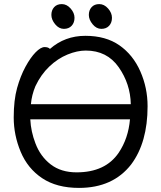

<svg xmlns="http://www.w3.org/2000/svg" viewBox="-20 -894 785 938"><path d="M619 -385Q617 -484 560 -565.5Q503 -647 399 -647Q357 -647 309.5 -627.5Q262 -608 221 -569Q180 -530 153 -473Q135 -430 131 -385ZM354 -52Q495 -52 560 -148Q607 -218 615 -311H128Q131 -251 153 -194Q177 -130 227.5 -91Q278 -52 354 -52ZM366 24Q257 24 186 -23.5Q115 -71 81 -152.5Q47 -234 47 -320Q47 -405 63.5 -464Q80 -523 104.5 -568Q129 -613 154 -638.5Q179 -664 198 -664Q216 -664 224 -655Q297 -719 397 -719Q497 -719 563.5 -672.5Q630 -626 665.5 -545.5Q701 -465 701 -375Q701 -198 621 -91Q532 24 366 24ZM330 -768Q316 -753 292 -753Q268 -753 249.5 -775.5Q231 -798 231 -821Q231 -844 244.5 -859Q258 -874 282 -874Q306 -874 325 -852.5Q344 -831 344 -807Q344 -783 330 -768ZM513 -768Q499 -753 475 -753Q451 -753 432.5 -775.5Q414 -798 414 -821Q414 -844 427.5 -859Q441 -874 465 -874Q489 -874 508 -852.5Q527 -831 527 -807Q527 -783 513 -768Z"/></svg>

Font: LXGW WenKai Medium
Style: Regular
Weight: 500
Designer: LXGW / Fontworks Inc.
Foundry: LXGW / Fontworks Inc.
Version: Version 1.501; October 10, 2024